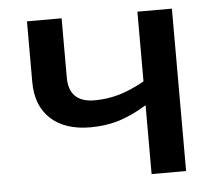

<svg xmlns="http://www.w3.org/2000/svg" viewBox="-44 -588 720 636"><g transform="rotate(-5 316.0 -270.0)"><path d="M183.1 -540V-342.8Q183.1 -259.8 269 -259.8Q310.5 -259.8 350.1 -271.2Q389.6 -282.7 435.1 -308.1V-540H549.8V0H435.1V-229Q387.7 -199.7 343.5 -185.8Q299.3 -171.9 247.1 -171.9Q162.6 -171.9 115.2 -215.6Q67.9 -259.3 67.9 -337.9V-540Z"/></g></svg>

Font: JBL Sans
Style: Semibold
Weight: 600
Version: Version 1.10